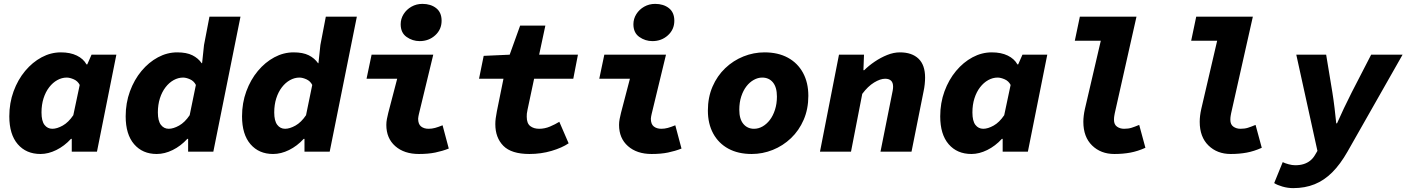

<svg xmlns="http://www.w3.org/2000/svg" viewBox="-20 -782 7252 990"><path d="M189 12Q115 12 71.5 -38.5Q28 -89 28 -182Q28 -251 50 -311Q72 -371 109.5 -416Q147 -461 194.5 -486.5Q242 -512 294 -512Q342 -512 376 -495.5Q410 -479 426 -450H430L452 -500H580L480 0H350V-66H346Q312 -29 270.5 -8.5Q229 12 189 12ZM250 -118Q274 -118 303.5 -134.5Q333 -151 358 -188L391 -344Q381 -364 360.5 -373Q340 -382 324 -382Q299 -382 275.5 -369Q252 -356 233.5 -332Q215 -308 204.5 -275Q194 -242 194 -202Q194 -158 209.5 -138Q225 -118 250 -118Z M788 12Q715 12 671.5 -38.5Q628 -89 628 -182Q628 -251 650 -311Q672 -371 709.5 -416Q747 -461 794.5 -486.5Q842 -512 894 -512Q942 -512 972 -497Q1002 -482 1020 -456H1022L1032 -550L1060 -696H1220L1080 0H950V-66H946Q912 -29 870.5 -8.5Q829 12 788 12ZM850 -118Q874 -118 903.5 -134.5Q933 -151 958 -188L990 -344Q980 -364 960 -373Q940 -382 924 -382Q899 -382 875.5 -369Q852 -356 833.5 -332Q815 -308 804.5 -275Q794 -242 794 -202Q794 -159 809.5 -138.5Q825 -118 850 -118Z M1388 12Q1315 12 1271.5 -38.5Q1228 -89 1228 -182Q1228 -251 1250 -311Q1272 -371 1309.5 -416Q1347 -461 1394.5 -486.5Q1442 -512 1494 -512Q1542 -512 1572 -497Q1602 -482 1620 -456H1622L1632 -550L1660 -696H1820L1680 0H1550V-66H1546Q1512 -29 1470.5 -8.5Q1429 12 1388 12ZM1450 -118Q1474 -118 1503.5 -134.5Q1533 -151 1558 -188L1590 -344Q1580 -364 1560 -373Q1540 -382 1524 -382Q1499 -382 1475.5 -369Q1452 -356 1433.5 -332Q1415 -308 1404.5 -275Q1394 -242 1394 -202Q1394 -159 1409.5 -138.5Q1425 -118 1450 -118Z M2140 12Q2064 12 2018 -28.5Q1972 -69 1972 -138Q1972 -153 1975 -168.5Q1978 -184 1982 -200L2028 -376H1870L1896 -500H2214L2140 -194Q2139 -188 2137.5 -182Q2136 -176 2136 -170Q2136 -142 2151 -130Q2166 -118 2190 -118Q2207 -118 2223.5 -122.5Q2240 -127 2262 -136L2294 -16Q2261 -3 2224.5 4.5Q2188 12 2140 12ZM2144 -570Q2107 -570 2076.5 -591.5Q2046 -613 2046 -657Q2046 -685 2061 -709Q2076 -733 2101.5 -747.5Q2127 -762 2158 -762Q2201 -762 2229 -740Q2257 -718 2257 -675Q2257 -630 2224 -600Q2191 -570 2144 -570Z M2710 12Q2617 12 2575.5 -30Q2534 -72 2534 -142Q2534 -157 2536 -172Q2538 -187 2542 -208L2576 -376H2450L2474 -494L2608 -500L2662 -650H2792L2760 -500H2960L2936 -376H2734L2700 -216Q2697 -203 2696.5 -195.5Q2696 -188 2696 -180Q2696 -146 2714 -132Q2732 -118 2760 -118Q2789 -118 2816 -129.5Q2843 -141 2864 -154L2912 -43Q2878 -20 2824 -4Q2770 12 2710 12Z M3340 12Q3264 12 3218 -28.5Q3172 -69 3172 -138Q3172 -153 3175 -168.5Q3178 -184 3182 -200L3228 -376H3070L3096 -500H3414L3340 -194Q3339 -188 3337.5 -182Q3336 -176 3336 -170Q3336 -142 3351 -130Q3366 -118 3390 -118Q3407 -118 3423.5 -122.5Q3440 -127 3462 -136L3494 -16Q3461 -3 3424.5 4.5Q3388 12 3340 12ZM3344 -570Q3307 -570 3276.5 -591.5Q3246 -613 3246 -657Q3246 -685 3261 -709Q3276 -733 3301.5 -747.5Q3327 -762 3358 -762Q3401 -762 3429 -740Q3457 -718 3457 -675Q3457 -630 3424 -600Q3391 -570 3344 -570Z M3856 12Q3786 12 3735.5 -15.5Q3685 -43 3657.5 -93.5Q3630 -144 3630 -212Q3630 -280 3654 -335.5Q3678 -391 3719.5 -430.5Q3761 -470 3813.5 -491Q3866 -512 3922 -512Q3992 -512 4042.5 -484.5Q4093 -457 4120.5 -406.5Q4148 -356 4148 -288Q4148 -220 4124 -164.5Q4100 -109 4058.5 -69.5Q4017 -30 3964.5 -9Q3912 12 3856 12ZM3868 -118Q3891 -118 3912 -130Q3933 -142 3949.5 -163.5Q3966 -185 3976 -216Q3986 -247 3986 -284Q3986 -332 3965.5 -357Q3945 -382 3910 -382Q3888 -382 3866.5 -370Q3845 -358 3828.5 -336.5Q3812 -315 3802 -284.5Q3792 -254 3792 -216Q3792 -168 3813 -143Q3834 -118 3868 -118Z M4208 0 4306 -500H4435L4432 -420H4436Q4459 -443 4490 -464Q4521 -485 4554.5 -498.5Q4588 -512 4620 -512Q4682 -512 4716 -479.5Q4750 -447 4750 -382Q4750 -366 4748 -347Q4746 -328 4742 -310L4680 0H4520L4578 -290Q4581 -304 4583 -315Q4585 -326 4585 -335Q4585 -356 4574.5 -366Q4564 -376 4544 -376Q4519 -376 4487 -356.5Q4455 -337 4426 -298L4368 0Z M4989 12Q4915 12 4871.5 -38.5Q4828 -89 4828 -182Q4828 -251 4850 -311Q4872 -371 4909.5 -416Q4947 -461 4994.5 -486.5Q5042 -512 5094 -512Q5142 -512 5176 -495.5Q5210 -479 5226 -450H5230L5252 -500H5380L5280 0H5150V-66H5146Q5112 -29 5070.5 -8.5Q5029 12 4989 12ZM5050 -118Q5074 -118 5103.5 -134.5Q5133 -151 5158 -188L5191 -344Q5181 -364 5160.5 -373Q5140 -382 5124 -382Q5099 -382 5075.5 -369Q5052 -356 5033.5 -332Q5015 -308 5004.5 -275Q4994 -242 4994 -202Q4994 -158 5009.5 -138Q5025 -118 5050 -118Z M5726 12Q5656 12 5611 -32Q5566 -76 5566 -154Q5566 -169 5568 -185.5Q5570 -202 5574 -220L5656 -572H5522L5548 -696H5840L5728 -198Q5727 -192 5725.5 -184Q5724 -176 5724 -164Q5724 -140 5739.5 -129Q5755 -118 5776 -118Q5798 -118 5814 -123Q5830 -128 5854 -138L5886 -20Q5846 -2 5808 5Q5770 12 5726 12Z M6326 12Q6256 12 6211 -32Q6166 -76 6166 -154Q6166 -169 6168 -185.5Q6170 -202 6174 -220L6256 -572H6122L6148 -696H6440L6328 -198Q6327 -192 6325.5 -184Q6324 -176 6324 -164Q6324 -140 6339.5 -129Q6355 -118 6376 -118Q6398 -118 6414 -123Q6430 -128 6454 -138L6486 -20Q6446 -2 6408 5Q6370 12 6326 12Z M6648 188Q6620 188 6592.5 180Q6565 172 6550 162L6594 54Q6606 60 6624.5 65Q6643 70 6658 70Q6683 70 6702 64Q6721 58 6735.5 46.5Q6750 35 6760 18L6773 -4L6664 -500H6818L6850 -306Q6856 -269 6861.5 -223.5Q6867 -178 6870 -146H6874Q6888 -178 6909.5 -223.5Q6931 -269 6950 -306L7050 -500H7212L6928 0Q6891 65 6849.5 106.5Q6808 148 6758.5 168Q6709 188 6648 188Z"/></svg>

Font: Source Code Pro ExtraLight Black
Style: Italic
Weight: 900
Italic angle: -11°
Monospace: yes
Version: Version 1.016;hotconv 1.0.116;makeotfexe 2.5.65601